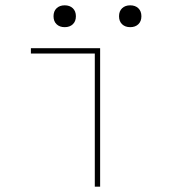

<svg xmlns="http://www.w3.org/2000/svg" viewBox="-20 -701 640 721"><path d="M336 0V-500H96V-520H356V0ZM223 -599Q204 -599 192.5 -610Q181 -621 181 -640Q181 -659 192.5 -670Q204 -681 223 -681Q242 -681 253.5 -670Q265 -659 265 -640Q265 -621 253.5 -610Q242 -599 223 -599ZM469 -599Q450 -599 438.5 -610Q427 -621 427 -640Q427 -659 438.5 -670Q450 -681 469 -681Q488 -681 499.5 -670Q511 -659 511 -640Q511 -621 499.5 -610Q488 -599 469 -599Z"/></svg>

Font: M PLUS Code Latin Expanded Thin
Style: Regular
Weight: 250
Width: 7
Designer: Coji Morishita
Foundry: UNDERFOREST DESIGN
Version: Version 1.002; ttfautohint (v1.8.3)